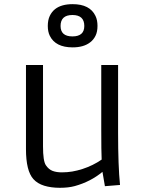

<svg xmlns="http://www.w3.org/2000/svg" viewBox="-20 -894 706 924"><path d="M548.3 -255.9Q548.3 -94.7 557.6 -3.9L484.9 2L473.1 -66.9Q416 -19.5 339.8 1.5Q309.6 9.8 267.8 9.8Q226.1 9.8 193.1 -0.2Q160.2 -10.3 140.6 -32.2Q105 -71.8 105 -176.3V-581.1H187V-189.5Q187 -119.1 200.7 -98.9Q214.4 -78.6 233.2 -71.5Q252 -64.5 277.8 -64.5Q303.7 -64.5 327.9 -68.6Q352.1 -72.8 376.5 -80.6Q427.7 -97.2 469.2 -126V-126.5Q467.3 -163.6 467.3 -271V-581.1H548.3ZM329.6 -666Q247.1 -666 219.7 -721.7Q210 -741.2 210 -769.3Q210 -797.4 219.5 -817.4Q229 -837.4 245.1 -850.1Q275.4 -874 329.6 -874Q412.6 -874 439.5 -817.4Q449.2 -797.4 449.2 -769.3Q449.2 -741.2 439.7 -721.9Q430.2 -702.6 414.1 -690.4Q382.8 -666 329.6 -666ZM271.5 -769Q271.5 -718.8 328.6 -718.8Q385.7 -718.8 385.7 -769Q385.7 -821.8 328.6 -821.8Q271.5 -821.8 271.5 -769Z"/></svg>

Font: Armata
Style: Regular
Weight: 400
Designer: Viktoriya Grabowska
Foundry: Viktoriya Grabowska
Version: Version 1.003